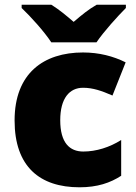

<svg xmlns="http://www.w3.org/2000/svg" viewBox="-20 -837 579 816"><path d="M198 -657H390C421 -703 481 -769 515 -803V-817H391C356 -797 328 -774 293 -744C258 -774 233 -795 198 -817H72V-803C110 -767 168 -703 198 -657ZM318 -41C394 -41 449 -60 495 -90V-242C446 -211 389 -193 334 -193C276 -193 236 -230 236 -326C236 -419 275 -464 333 -464C375 -464 412 -451 458 -431L514 -572C462 -598 401 -614 333 -614C166 -614 42 -526 42 -325C42 -128 150 -41 318 -41Z"/></svg>

Font: Noto Sans Tamil UI Black
Style: Regular
Weight: 900
Designer: Jelle Bosma - Monotype Design Team
Foundry: Monotype Imaging Inc.
Version: Version 2.004